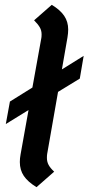

<svg xmlns="http://www.w3.org/2000/svg" viewBox="-20 -762 366 794"><path d="M175 -125Q174 -119 174 -109Q174 -93 181 -80Q188 -67 204 -52L131 12Q95 -10 78.5 -34.5Q62 -59 62 -92Q62 -107 65 -123L98 -307L4 -249L21 -342L114 -400L151 -605Q152 -610 152 -620Q152 -636 144.5 -649Q137 -662 121 -678L194 -742Q229 -721 245.5 -696.5Q262 -672 262 -640Q262 -625 259 -607L236 -475L326 -531L310 -437L220 -382Z"/></svg>

Font: KoHo SemiBold
Style: Italic
Weight: 600
Italic angle: -10°
Version: Version 1.000; ttfautohint (v1.6)